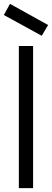

<svg xmlns="http://www.w3.org/2000/svg" viewBox="-22 -978 270 998"><path d="M76 0H150V-739H76ZM-2 -900 195 -792 228 -848 30 -958Z"/></svg>

Font: Involve
Style: Regular
Weight: 400
Designer: Stefan Peev
Foundry: Context Ltd.
Version: Version 1.001